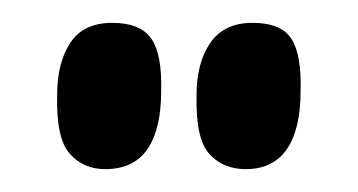

<svg xmlns="http://www.w3.org/2000/svg" viewBox="-20 -713 313 168"><path d="M72 -565Q53 -565 41 -578.5Q29 -592 30 -630Q30 -658 41.5 -675.5Q53 -693 78 -693Q103 -693 112.5 -679Q122 -665 121 -633Q121 -600 109 -582.5Q97 -565 72 -565ZM195 -565Q175 -565 163 -578.5Q151 -592 152 -630Q152 -658 164 -675.5Q176 -693 201 -693Q226 -693 235 -679Q244 -665 243 -633Q243 -600 231 -582.5Q219 -565 195 -565Z"/></svg>

Font: Yanone Kaffeesatz Medium
Style: Regular
Weight: 500
Designer: Yanone (Cyrillic: Daniel Pouzeot, Huerta Tipografica, and Cyreal)
Foundry: Yanone
Version: Version 2.003